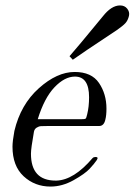

<svg xmlns="http://www.w3.org/2000/svg" viewBox="-20 -678 496 707"><path d="M248 -458 236 -471Q261 -499 358 -617Q390 -658 422 -658Q439 -658 448.5 -646Q458 -634 455 -620Q451 -603 442 -593Q433 -583 410 -567Q274 -477 248 -458ZM166 9Q108 9 67 -29Q26 -67 26 -138Q26 -158 33 -196Q56 -293 123 -353Q190 -413 255 -413Q317 -413 344.5 -372.5Q372 -332 372 -278Q372 -253 368 -238Q363 -214 345 -214H156Q139 -214 131 -213.5Q123 -213 115 -208Q107 -203 105 -193Q94 -131 94 -112Q94 -13 185 -13H188Q252 -15 321 -96Q325 -100 332 -100Q344 -100 336 -88Q328 -76 310.5 -57Q293 -38 251 -14.5Q209 9 166 9ZM119 -239H278Q292 -239 295 -241Q298 -243 301 -257Q308 -285 308 -320Q308 -396 256 -396Q218 -396 180.5 -356.5Q143 -317 119 -239Z"/></svg>

Font: HK Venetian
Style: Italic
Weight: 400
Italic angle: -12°
Version: Version 1.000;PS 001.000;hotconv 1.0.88;makeotf.lib2.5.64775